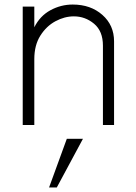

<svg xmlns="http://www.w3.org/2000/svg" viewBox="-20 -553 597 845"><path d="M230 272H196L274 58H345ZM482 -3H433V-352Q433 -416 394 -448.5Q355 -481 305 -481Q264 -481 224 -459.5Q184 -438 157.5 -396Q131 -354 131 -293V-3H80V-524H131V-433Q156 -483 202 -508Q248 -533 300 -533Q379 -533 430.5 -487.5Q482 -442 482 -371Z"/></svg>

Font: LXGW 975 Gothic SC 200W
Style: Regular
Weight: 200
Version: Version 2.01;February 25, 2021